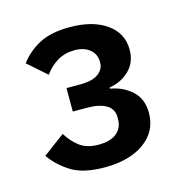

<svg xmlns="http://www.w3.org/2000/svg" viewBox="-68 -767 481 506"><g transform="rotate(-15 172.5 -513.5)"><path d="M153 -551Q186 -551 202 -563Q218 -575 218 -592V-596Q218 -616 202.5 -629Q187 -642 161 -642Q135 -642 114.5 -630Q94 -618 79 -597L28 -642Q49 -670 81 -687Q113 -704 164 -704Q227 -704 264.5 -677.5Q302 -651 302 -606Q302 -571 279.5 -549.5Q257 -528 225 -523V-520Q260 -514 284 -492Q308 -470 308 -432Q308 -382 267.5 -352.5Q227 -323 159 -323Q100 -323 67 -344Q34 -365 15 -393L74 -437Q88 -414 107.5 -399.5Q127 -385 159 -385Q191 -385 208 -399Q225 -413 225 -437V-442Q225 -465 206 -476Q187 -487 154 -487H115V-551Z"/></g></svg>

Font: IBM Plex Sans Thai Looped Medium
Style: Regular
Weight: 500
Designer: Mike Abbink, Paul van der Laan, Pieter van Rosmalen, Ben Mitchell, Mark Frömberg
Foundry: Bold Monday
Version: Version 1.1